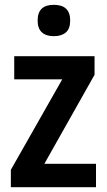

<svg xmlns="http://www.w3.org/2000/svg" viewBox="-20 -776 442 796"><path d="M378 0H25V-72L238 -447H39V-543H372V-466L164 -97H378ZM203 -756Q271 -756 271 -691Q271 -657 253 -641.5Q235 -626 203 -626Q171 -626 153.5 -642Q136 -658 136 -691Q136 -756 203 -756Z"/></svg>

Font: Noto Sans Hebrew Condensed SemiBold
Style: Regular
Weight: 600
Width: 3
Designer: Ben Nathan
Foundry: Google LLC
Version: Version 3.001; ttfautohint (v1.8.4.7-5d5b)